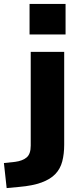

<svg xmlns="http://www.w3.org/2000/svg" viewBox="-73 -768 429 981"><path d="M78 -592V-748H262V-592ZM-39 193 -53 65 4 59Q42 54 63 36.5Q84 19 84 -24V-503H255V-29Q255 19 245 57Q235 95 209.5 121.5Q184 148 139 164.5Q94 181 25 187Z"/></svg>

Font: Nunito Sans 7pt SemiExpanded ExtraBold
Style: Regular
Weight: 800
Width: 6
Designer: Vernon Adams
Foundry: Vernon Adams
Version: Version 3.101;gftools[0.9.27]